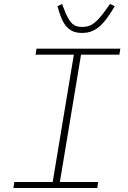

<svg xmlns="http://www.w3.org/2000/svg" viewBox="-20 -942 640 962"><path d="M47 0 52 -30H244L350 -668H158L163 -698H583L578 -668H386L280 -30H472L467 0ZM391 -777Q361 -777 341.5 -787Q322 -797 308.5 -814.5Q295 -832 285.5 -856.5Q276 -881 268 -911L291 -922L309 -876Q326 -838 343 -822.5Q360 -807 392 -807Q423 -807 445.5 -822Q468 -837 498 -876L531 -922L555 -911Q537 -881 520 -856.5Q503 -832 484.5 -814.5Q466 -797 443.5 -787Q421 -777 391 -777Z"/></svg>

Font: IBM Plex Mono ExtraLight
Style: Italic
Weight: 200
Italic angle: -9°
Monospace: yes
Designer: Mike Abbink, Paul van der Laan, Pieter van Rosmalen
Foundry: Bold Monday
Version: Version 2.3